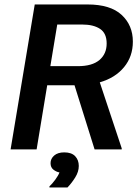

<svg xmlns="http://www.w3.org/2000/svg" viewBox="-20 -670 619 861"><path d="M27.5 0 135.8 -650H372.5Q475 -650 525.4 -603.3Q575.8 -556.7 575.8 -483.3Q575.8 -416.7 536.2 -368.8Q496.7 -320.8 427.5 -300.8L525.8 -5V0H404.2L314.2 -287.5H191.7L144.2 0ZM205.8 -373.3H329.2Q393.3 -373.3 425.8 -400.8Q458.3 -428.3 458.3 -475Q458.3 -520.8 428.8 -540.4Q399.2 -560 349.2 -560H236.7ZM201.7 170.8V165.8Q214.2 154.2 227.5 136.2Q240.8 118.3 246.7 103.3Q232.5 100.8 219.6 90.8Q206.7 80.8 206.7 61.7Q206.7 41.7 222.9 27.5Q239.2 13.3 268.3 13.3Q300.8 13.3 317.1 30.4Q333.3 47.5 333.3 74.2Q333.3 100 317.5 125.4Q301.7 150.8 282.5 170.8Z"/></svg>

Font: Familjen Grotesk GF Medium
Style: Italic
Weight: 500
Designer: Anders Wikstroem, Jonas Baeckman, Matilda Gysing, Kristian Moeller
Foundry: Familjen STHML AB
Version: Version 2.000; Beta; Release 4; Build 6